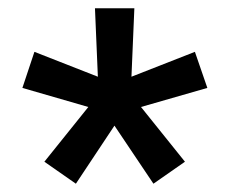

<svg xmlns="http://www.w3.org/2000/svg" viewBox="-20 -767 554 463"><path d="M163 -324 87 -377 193 -509 34 -555 63 -642 216 -582 209 -747H304L297 -582L450 -642L480 -555L320 -509L426 -377L350 -324L256 -464Z"/></svg>

Font: IBM Plex Sans Thai Looped Medium
Style: Regular
Weight: 500
Designer: Mike Abbink, Paul van der Laan, Pieter van Rosmalen, Ben Mitchell, Mark Frömberg
Foundry: Bold Monday
Version: Version 1.1